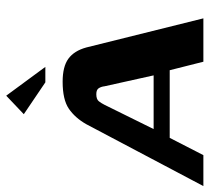

<svg xmlns="http://www.w3.org/2000/svg" viewBox="-72 -642 690 633"><g transform="rotate(-90 273.5 -325.0)"><path d="M-23 0 181 -386Q202 -423 232 -443.5Q262 -464 321 -464Q371 -464 397 -445Q423 -426 434 -386L530 0H387L359 -111H136L79 0ZM165 -164H342L306 -326Q305 -336 300 -344.5Q295 -353 280 -353Q263 -353 256.5 -344.5Q250 -336 245 -326ZM319 -521 214 -592 275 -650 370 -521Z"/></g></svg>

Font: Genos SemiBold
Style: Italic
Weight: 600
Italic angle: -8°
Version: Version 1.010